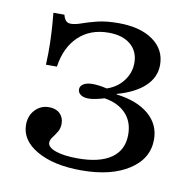

<svg xmlns="http://www.w3.org/2000/svg" viewBox="-58 -486 563 555"><g transform="rotate(10 223.5 -208.0)"><path d="M214.5 11.3Q133.9 11.3 84.3 -16.9Q34.7 -45.2 34.7 -91.1Q34.7 -117.7 51.2 -135.1Q67.7 -152.4 91.9 -152.4Q112.1 -152.4 123.8 -141.1Q135.5 -129.8 135.5 -111.3Q135.5 -97.6 129 -87.1Q122.6 -76.6 116.1 -68.1Q109.7 -59.7 109.7 -51.6Q109.7 -37.9 133.9 -29.4Q158.1 -21 198.4 -21Q262.9 -21 296.8 -44.8Q330.6 -68.5 330.6 -113.7Q330.6 -151.6 308.1 -175.4Q285.5 -199.2 245.2 -205.6Q232.3 -201.6 220.2 -199.2Q208.1 -196.8 199.2 -196.8Q184.7 -196.8 176.2 -202.8Q167.7 -208.9 167.7 -218.5Q167.7 -228.2 177.4 -234.3Q187.1 -240.3 204 -240.3Q212.1 -240.3 222.2 -239.1Q232.3 -237.9 246 -234.7Q275.8 -244.4 294 -268.1Q312.1 -291.9 312.1 -321Q312.1 -354.8 288.7 -374.6Q265.3 -394.4 224.2 -394.4Q170.2 -394.4 135.9 -361.7Q101.6 -329 93.5 -271.8H61.3Q62.9 -307.3 62.1 -335.1Q61.3 -362.9 59.7 -384.7Q58.1 -406.5 56.5 -423.4H88.7Q91.9 -411.3 97.2 -406Q102.4 -400.8 111.3 -400.8Q124.2 -400.8 141.9 -407.3Q159.7 -413.7 185.5 -420.2Q211.3 -426.6 247.6 -426.6Q311.3 -426.6 348.8 -400Q386.3 -373.4 386.3 -328.2Q386.3 -291.9 358.1 -265.3Q329.8 -238.7 277.4 -224.2V-222.6Q337.9 -215.3 372.2 -186.3Q406.5 -157.3 406.5 -112.9Q406.5 -56.5 354 -22.6Q301.6 11.3 214.5 11.3Z"/></g></svg>

Font: Playfair 12pt Light
Style: Regular
Weight: 300
Designer: Claus Eggers Sørensen
Foundry: Claus Eggers Sørensen
Version: Version 2.000;gftools[0.9.28]